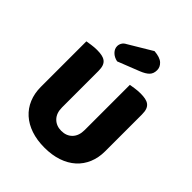

<svg xmlns="http://www.w3.org/2000/svg" viewBox="-238 -987 1139 1139"><g transform="rotate(45 332.0 -417.5)"><path d="M602 -224Q602 -170 583.5 -125.5Q565 -81 530 -49.5Q495 -18 445 -1Q395 16 332 16Q269 16 219 -1Q169 -18 134 -49.5Q99 -81 80.5 -125.5Q62 -170 62 -224V-606Q73 -608 97 -611.5Q121 -615 143 -615Q166 -615 183.5 -611.5Q201 -608 213 -599Q225 -590 231 -574Q237 -558 237 -532V-227Q237 -179 263.5 -152Q290 -125 332 -125Q375 -125 401 -152Q427 -179 427 -227V-606Q438 -608 462 -611.5Q486 -615 508 -615Q531 -615 548.5 -611.5Q566 -608 578 -599Q590 -590 596 -574Q602 -558 602 -532ZM389 -851Q438 -847 459 -827.5Q480 -808 480 -782Q480 -753 463.5 -736Q447 -719 412 -705L275 -651Q246 -657 228.5 -675Q211 -693 211 -715Q211 -729 218.5 -742Q226 -755 242 -763Z"/></g></svg>

Font: Baloo Paaji
Style: Regular
Weight: 400
Designer: Shuchita Grover and Ek Type
Foundry: Ek Type
Version: Version 1.443;PS 1.000;hotconv 16.6.51;makeotf.lib2.5.65220;